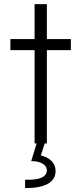

<svg xmlns="http://www.w3.org/2000/svg" viewBox="-20 -707 401 946"><path d="M150.4 -460H31.2V-514.6H150.4V-686.5H210.9V-514.6H329.1V-460H210.9V0H150.4ZM120.1 178.7Q164.1 178.7 187.5 167Q210.9 155.3 210.9 130.9Q210.4 111.8 189.2 99.1Q168 86.4 133.8 86.9L160.2 0H200.2L181.2 58.6Q216.3 67.4 235.1 87.4Q253.9 107.4 253.9 135.7Q253.9 177.2 215.6 198.7Q177.2 220.2 103.5 219.7V178.7Z"/></svg>

Font: Reddit Sans Chocolate Light
Style: Regular
Weight: 300
Designer: Stephen Hutchings
Foundry: Reddit
Version: Version 1.013